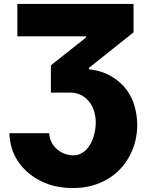

<svg xmlns="http://www.w3.org/2000/svg" viewBox="-20 -747 729 960"><path d="M343.8 193.2Q252.8 193.2 182.9 157.7Q147.7 139.6 120 115.9Q92.3 92.3 71.7 62.1Q29.8 1.1 27 -81H225.9Q227.6 -53.6 239.2 -33Q250.7 -12.4 267.6 1.4Q284.4 15.3 304.9 22.4Q325.3 29.5 345.2 29.8Q365.4 29.8 381.6 22.4Q397.7 14.9 410.3 2.3Q422.9 -10.3 432.2 -26.8Q441.4 -43.3 447.3 -61.6Q453.1 -79.9 456 -98.9Q458.8 -117.9 458.8 -134.9Q458.8 -164.8 450.1 -192.1Q441.4 -219.5 424.7 -239.9Q408 -260.3 384.1 -272.4Q360.1 -284.4 329.5 -284.1H234.4V-420.5L410.5 -559.7V-565.3H66.8V-727.3H647.7V-585.2L424.7 -407.7V-400.6Q491.5 -392.8 539.1 -364Q585.9 -335.9 614 -296.5Q628.2 -277 638.1 -255.9Q648.1 -234.7 654.1 -211.6Q666.2 -166.9 666.2 -122.2Q666.2 -81.3 656.6 -42.1Q647 -2.8 628.4 32.1Q609.7 67.1 582.2 96.8Q554.7 126.4 518.8 147.9Q483 169.4 439.1 181.5Q395.2 193.5 343.8 193.2Z"/></svg>

Font: Linik Sans Black
Style: Regular
Weight: 900
Designer: Fonts by Rasmus Andersson / Changes by Cristiano Sobral with parts from Marc Monis
Foundry: rsms
Version: Version 3.020; ttfautohint (v1.6)